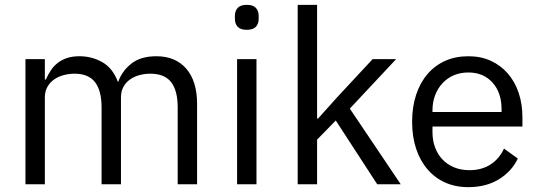

<svg xmlns="http://www.w3.org/2000/svg" viewBox="-20 -760 2222 792"><path d="M85 0V-516H165V-432H169Q178 -452 189.5 -469.5Q201 -487 217.5 -500Q234 -513 256 -520.5Q278 -528 308 -528Q359 -528 402 -503.5Q445 -479 466 -423H468Q482 -465 520.5 -496.5Q559 -528 625 -528Q704 -528 748.5 -476.5Q793 -425 793 -331V0H713V-317Q713 -386 686 -421Q659 -456 600 -456Q576 -456 554.5 -450Q533 -444 516 -432Q499 -420 489 -401.5Q479 -383 479 -358V0H399V-317Q399 -386 372 -421Q345 -456 288 -456Q264 -456 242 -450Q220 -444 203 -432Q186 -420 175.5 -401.5Q165 -383 165 -358V0Z M998 -637Q972 -637 960.5 -649.5Q949 -662 949 -682V-695Q949 -715 960.5 -727.5Q972 -740 998 -740Q1024 -740 1035.5 -727.5Q1047 -715 1047 -695V-682Q1047 -662 1035.5 -649.5Q1024 -637 998 -637ZM958 -516H1038V0H958Z M1208 -740H1288V-271H1292L1371 -359L1517 -516H1614L1423 -312L1633 0H1536L1365 -263L1288 -184V0H1208Z M1912 12Q1859 12 1816.5 -7Q1774 -26 1743.5 -61.5Q1713 -97 1696.5 -146.5Q1680 -196 1680 -258Q1680 -319 1696.5 -369Q1713 -419 1743.5 -454.5Q1774 -490 1816.5 -509Q1859 -528 1912 -528Q1964 -528 2005 -509Q2046 -490 2075 -456.5Q2104 -423 2119.5 -377Q2135 -331 2135 -276V-238H1764V-214Q1764 -181 1774.5 -152.5Q1785 -124 1804.5 -103Q1824 -82 1852.5 -70Q1881 -58 1917 -58Q1966 -58 2002.5 -81Q2039 -104 2059 -147L2116 -106Q2091 -53 2038 -20.5Q1985 12 1912 12ZM1912 -461Q1879 -461 1852 -449.5Q1825 -438 1805.5 -417Q1786 -396 1775 -367.5Q1764 -339 1764 -305V-298H2049V-309Q2049 -378 2011.5 -419.5Q1974 -461 1912 -461Z"/></svg>

Font: Aneliza
Style: Regular
Weight: 400
Designer: Mike Abbink, Paul van der Laan, Pieter van Rosmalen
Foundry: Bold Monday
Version: Version 3.001;September 8, 2019;FontCreator 11.5.0.2425 64-b